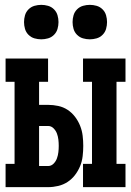

<svg xmlns="http://www.w3.org/2000/svg" viewBox="-20 -771 540 791"><path d="M322 0V-96H359V-434H322V-530H497V-434H460V-96H497V0ZM3 0V-96H40V-434H3V-530H178V-434H141V-339H178Q199 -339 220 -334.5Q241 -330 258.5 -318.5Q276 -307 289 -290Q302 -273 310 -253Q318 -233 320.5 -212Q323 -191 323 -170Q323 -149 320.5 -127.5Q318 -106 310 -86.5Q302 -67 289 -50Q276 -33 258.5 -21.5Q241 -10 220 -5Q199 0 178 0ZM141 -87H178Q191 -87 200.5 -96.5Q210 -106 214.5 -118.5Q219 -131 220.5 -144Q222 -157 222 -170Q222 -183 220.5 -196Q219 -209 214.5 -221Q210 -233 200.5 -242.5Q191 -252 178 -252H141ZM350 -609Q336 -609 322 -613Q308 -617 297.5 -627.5Q287 -638 283 -652Q279 -666 279 -680Q279 -694 283 -708Q287 -722 297.5 -732.5Q308 -743 322 -747Q336 -751 350 -751Q364 -751 378 -747Q392 -743 402.5 -732.5Q413 -722 417 -708Q421 -694 421 -680Q421 -666 417 -652Q413 -638 402.5 -627.5Q392 -617 378 -613Q364 -609 350 -609ZM150 -609Q136 -609 122 -613Q108 -617 97.5 -627.5Q87 -638 83 -652Q79 -666 79 -680Q79 -694 83 -708Q87 -722 97.5 -732.5Q108 -743 122 -747Q136 -751 150 -751Q164 -751 178 -747Q192 -743 202.5 -732.5Q213 -722 217 -708Q221 -694 221 -680Q221 -666 217 -652Q213 -638 202.5 -627.5Q192 -617 178 -613Q164 -609 150 -609Z"/></svg>

Font: Iosevka Slab
Style: Bold
Weight: 700
Monospace: yes
Designer: Belleve Invis
Foundry: Belleve Invis
Version: Version 11.1.1; ttfautohint (v1.8.3)